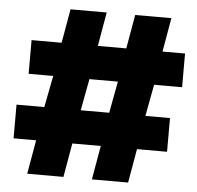

<svg xmlns="http://www.w3.org/2000/svg" viewBox="-52 -786 864 840"><g transform="rotate(5 380.0 -366.5)"><path d="M25 -149H124L98 0H257L283 -149H408L382 0H541L567 -149H699V-297H591L617 -436H740V-584H641L667 -733H508L482 -584H357L383 -733H224L198 -584H66V-436H174L147 -297H25ZM307 -297 333 -436H458L432 -297Z"/></g></svg>

Font: Kreadon Extra Bold
Style: Regular
Weight: 800
Designer: kohakuno
Foundry: StudioGnu
Version: Version 1.000;Glyphs 3.1.2 (3151)